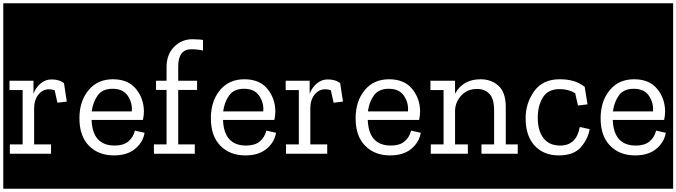

<svg xmlns="http://www.w3.org/2000/svg" viewBox="-32 -937 4122 1170"><path d="M-12 213V-917H428V213ZM282 -453Q244 -453 214.5 -427.5Q185 -402 172 -365V-445H26V-388H106V-57H28V0H279V-57H176V-276Q176 -328 202 -360.5Q228 -393 267 -393Q284 -393 301 -387L318 -311L375 -318L358 -430Q330 -453 282 -453Z M404 213V-917H894V213ZM849 -128 790 -141Q780 -100 750 -75Q720 -50 667 -50Q532 -50 526 -206H839Q845 -233 845 -259Q844 -338 796 -396Q748 -454 656 -454Q562 -454 507 -387Q452 -320 452 -216Q452 -108 510 -49Q568 10 662 10Q744 10 792 -30.5Q840 -71 849 -128ZM771 -258H527Q534 -314 563 -355Q592 -396 654 -396Q719 -396 747.5 -352Q776 -308 771 -258Z M870 213V-917H1229V-687Q1213 -694 1186.5 -696Q1160 -698 1140 -698Q1076 -698 1029.5 -652Q983 -606 983 -528V-445H919V-389H983V-57H906V0H1155V-57H1054V-389H1169V-445H1054V-532Q1054 -637 1135 -637Q1158 -637 1185 -633Q1212 -629 1229 -622V213Z M1205 213V-917H1695V213ZM1650 -128 1591 -141Q1581 -100 1551 -75Q1521 -50 1468 -50Q1333 -50 1327 -206H1640Q1646 -233 1646 -259Q1645 -338 1597 -396Q1549 -454 1457 -454Q1363 -454 1308 -387Q1253 -320 1253 -216Q1253 -108 1311 -49Q1369 10 1463 10Q1545 10 1593 -30.5Q1641 -71 1650 -128ZM1572 -258H1328Q1335 -314 1364 -355Q1393 -396 1455 -396Q1520 -396 1548.5 -352Q1577 -308 1572 -258Z M1671 213V-917H2111V213ZM1965 -453Q1927 -453 1897.5 -427.5Q1868 -402 1855 -365V-445H1709V-388H1789V-57H1711V0H1962V-57H1859V-276Q1859 -328 1885 -360.5Q1911 -393 1950 -393Q1967 -393 1984 -387L2001 -311L2058 -318L2041 -430Q2013 -453 1965 -453Z M2087 213V-917H2577V213ZM2532 -128 2473 -141Q2463 -100 2433 -75Q2403 -50 2350 -50Q2215 -50 2209 -206H2522Q2528 -233 2528 -259Q2527 -338 2479 -396Q2431 -454 2339 -454Q2245 -454 2190 -387Q2135 -320 2135 -216Q2135 -108 2193 -49Q2251 10 2345 10Q2427 10 2475 -30.5Q2523 -71 2532 -128ZM2454 -258H2210Q2217 -314 2246 -355Q2275 -396 2337 -396Q2402 -396 2430.5 -352Q2459 -308 2454 -258Z M2553 213V-917H3147V213ZM2902 0H3127V-57H3050V-285Q3050 -374 3006 -414Q2962 -454 2897 -454Q2789 -454 2741 -366V-445H2591V-388H2671V-57H2593V0H2819V-57H2741V-265Q2743 -316 2779.5 -355.5Q2816 -395 2876 -395Q2921 -395 2950 -365.5Q2979 -336 2979 -264V-57H2902Z M3123 213V-917H3604V213ZM3561 -150 3501 -163Q3481 -50 3381 -50Q3315 -50 3280 -95Q3245 -140 3245 -220Q3245 -292 3276 -343Q3307 -394 3378 -394Q3433 -394 3473 -369L3490 -294L3548 -301L3531 -408Q3497 -434 3460 -444Q3423 -454 3379 -454Q3275 -454 3223 -381Q3171 -308 3171 -216Q3171 -109 3226 -49.5Q3281 10 3373 10Q3465 10 3508.5 -41Q3552 -92 3561 -150Z M3580 213V-917H4070V213ZM4025 -128 3966 -141Q3956 -100 3926 -75Q3896 -50 3843 -50Q3708 -50 3702 -206H4015Q4021 -233 4021 -259Q4020 -338 3972 -396Q3924 -454 3832 -454Q3738 -454 3683 -387Q3628 -320 3628 -216Q3628 -108 3686 -49Q3744 10 3838 10Q3920 10 3968 -30.5Q4016 -71 4025 -128ZM3947 -258H3703Q3710 -314 3739 -355Q3768 -396 3830 -396Q3895 -396 3923.5 -352Q3952 -308 3947 -258Z"/></svg>

Font: Zilla Slab Highlight Regular
Style: Regular
Weight: 400
Designer: Typotheque Type Foundry
Foundry: Typotheque type foundry
Version: Version 1.1; 2017; ttfautohint (v1.6)